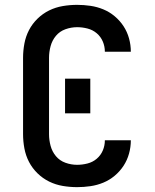

<svg xmlns="http://www.w3.org/2000/svg" viewBox="-20 -763 640 791"><path d="M298 8Q268 8 238.5 3Q209 -2 182.5 -15Q156 -28 134.5 -49Q113 -70 99.5 -96Q86 -122 80.5 -151.5Q75 -181 75 -210V-525Q75 -554 80.5 -583.5Q86 -613 99.5 -639Q113 -665 134.5 -686Q156 -707 182.5 -720Q209 -733 238.5 -738Q268 -743 298 -743Q325 -743 352.5 -739Q380 -735 405.5 -724.5Q431 -714 452.5 -696Q474 -678 489 -655Q504 -632 511.5 -605Q519 -578 519 -550Q519 -550 519 -550Q519 -550 519 -550H412Q412 -550 412 -550Q412 -550 412 -550Q412 -572 403.5 -592Q395 -612 378.5 -626Q362 -640 340.5 -645.5Q319 -651 298 -651Q273 -651 249.5 -642.5Q226 -634 210.5 -615.5Q195 -597 188.5 -573Q182 -549 182 -525V-210Q182 -186 188.5 -162Q195 -138 210.5 -119.5Q226 -101 249.5 -92.5Q273 -84 298 -84Q319 -84 340.5 -89.5Q362 -95 378.5 -109Q395 -123 403.5 -143Q412 -163 412 -185Q412 -185 412 -185Q412 -185 412 -185H519Q519 -185 519 -185Q519 -185 519 -185Q519 -157 511.5 -130Q504 -103 489 -80Q474 -57 452.5 -39Q431 -21 405.5 -10.5Q380 0 352.5 4Q325 8 298 8ZM248 -296V-439H352V-296Z"/></svg>

Font: Iosevka SS04 Semibold Extended
Style: Regular
Weight: 600
Width: 7
Monospace: yes
Designer: Belleve Invis
Foundry: Belleve Invis
Version: Version 19.0.0; ttfautohint (v1.8.4)